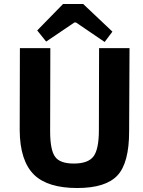

<svg xmlns="http://www.w3.org/2000/svg" viewBox="-20 -932 717 965"><path d="M506 -721 362 -819H354L212 -723L167 -779L297 -912H398L545 -773ZM629 -272Q629 -114 571 -51Q512 13 368 13Q221 13 152 -53Q80 -123 79 -278L80 -690H233L232 -272Q232 -178 257 -144Q281 -110 351 -110Q423 -110 450 -146Q477 -182 477 -278L478 -690H631Z"/></svg>

Font: Taylor Sans Bold LRS
Style: Bold
Weight: 700
Italic angle: -8°
Designer: Natanael Gama
Version: Version 1.001 September 8, 2015